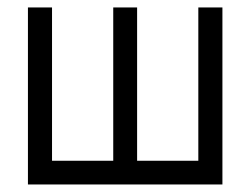

<svg xmlns="http://www.w3.org/2000/svg" viewBox="-20 -490 665 510"><path d="M118.2 -63H280.8V-470.2H344.2V-63H506.8V-470.2H570.8V0H54.2V-470.2H118.2Z"/></svg>

Font: Kreadon
Style: Regular
Weight: 400
Designer: kohakuno
Foundry: StudioGnu
Version: Version 1.000;Glyphs 3.1.2 (3151)